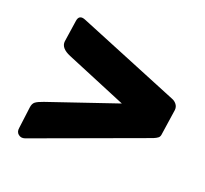

<svg xmlns="http://www.w3.org/2000/svg" viewBox="-94 -714 777 726"><g transform="rotate(20 294.5 -351.0)"><path d="M50 -216Q52 -232 61 -239Q70 -246 93 -254L372 -349L127 -451Q86 -468 89 -496L102 -583Q106 -611 134 -599L544 -431Q555 -427 562.5 -417.5Q570 -408 569 -395L554 -294Q553 -282 547 -277Q541 -272 529 -267L73 -100Q58 -95 47 -104Q36 -113 39 -130L50 -216Z"/></g></svg>

Font: Libre Franklin Thin ExtraBold
Style: Italic
Weight: 800
Italic angle: -8°
Version: Version 2.000